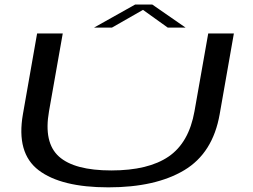

<svg xmlns="http://www.w3.org/2000/svg" viewBox="-20 -822 1113 846"><path d="M457.5 3.5Q249.5 3.5 150.2 -72Q51 -147.5 81 -319L143.5 -674.5H256.5L196 -332Q171.5 -193.5 239.8 -132.2Q308 -71 470.5 -71Q633.5 -71 723 -132.2Q812.5 -193.5 837 -332L897.5 -674.5H1010.5L948 -319Q918 -147.5 791.8 -72Q665.5 3.5 457.5 3.5ZM394.5 -700.5 575.5 -802H651L797.5 -700.5H719L610 -778.5L473.5 -700.5Z"/></svg>

Font: Anybody UltraExpanded Regular
Style: Italic
Weight: 400
Width: 9
Italic angle: -10°
Designer: Tyler Finck
Foundry: Etcetera Type Company
Version: Version 1.010; ttfautohint (v1.8.3) -l 8 -r 50 -G 200 -x 14 